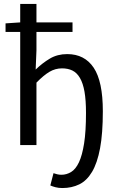

<svg xmlns="http://www.w3.org/2000/svg" viewBox="-20 -732 588 969"><path d="M295 217Q276 217 260.5 213Q245 209 234 204L250 142Q258 145 268.5 147.5Q279 150 290 150Q316 150 339 136Q362 122 378.5 87Q395 52 404.5 -8.5Q414 -69 414 -162Q414 -226 406.5 -269Q399 -312 383.5 -338.5Q368 -365 345.5 -376Q323 -387 293 -387Q259 -387 229.5 -369.5Q200 -352 164 -315V0H82V-571H8V-614L82 -619V-712H164V-619H346V-571H164V-478L160 -381Q194 -414 232 -436.5Q270 -459 319 -459Q407 -459 453 -390Q499 -321 499 -171Q499 -58 485 16.5Q471 91 444.5 135.5Q418 180 380 198.5Q342 217 295 217Z"/></svg>

Font: Source Sans Pro
Style: Regular
Weight: 400
Designer: Paul D. Hunt
Foundry: Adobe Systems Incorporated
Version: Version 2.021;PS 2.000;hotconv 1.0.86;makeotf.lib2.5.63406